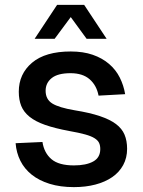

<svg xmlns="http://www.w3.org/2000/svg" viewBox="-20 -755 585 787"><path d="M283 12Q227 12 183.5 -1.5Q140 -15 110 -39Q80 -63 63.5 -96Q47 -129 44 -168L154 -173Q161 -128 191 -102.5Q221 -77 283 -77Q333 -77 362 -93Q391 -109 391 -144Q391 -159 386 -169.5Q381 -180 367.5 -188.5Q354 -197 329 -204Q304 -211 264 -218Q205 -229 165 -243Q125 -257 101 -276.5Q77 -296 67 -321Q57 -346 57 -379Q57 -452 111.5 -498Q166 -544 270 -544Q321 -544 360 -530.5Q399 -517 427 -493Q455 -469 471 -437Q487 -405 493 -369L384 -363Q376 -405 347.5 -430Q319 -455 269 -455Q217 -455 192 -435Q167 -415 167 -383Q167 -348 194 -331Q221 -314 286 -303Q348 -293 389.5 -279Q431 -265 455.5 -246.5Q480 -228 490.5 -203Q501 -178 501 -145Q501 -108 485 -78.5Q469 -49 440 -29Q411 -9 371 1.5Q331 12 283 12ZM122 -596 214 -735H325L417 -596H335L270 -685L204 -596Z"/></svg>

Font: Geist Med
Style: Regular
Weight: 400
Designer: Basement.studio, Andrés Briganti, Mateo Zaragoza
Foundry: Basement.studio, Vercel, Andrés Briganti, Guido Ferreyra, Mateo Zaragoza
Version: Version 1.401